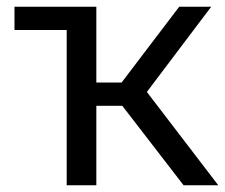

<svg xmlns="http://www.w3.org/2000/svg" viewBox="-20 -550 668 570"><path d="M525 0H628L416 -277L607 -530H512L341 -305H266V-530H23V-461H178V0H266V-236H343Z"/></svg>

Font: Cheyenne Sans
Style: Regular
Weight: 400
Designer: The Public Sans project authors (U.S. Web Design System), Libre Franklin designed by Pablo Impallari and Rodrigo Fuenzal
Foundry: The Cheyenne Sans Project Authors
Version: Version 2.007